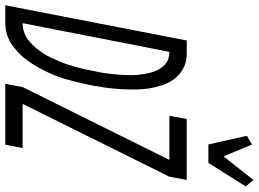

<svg xmlns="http://www.w3.org/2000/svg" viewBox="-188 -812 956 709"><g transform="rotate(90 289.5 -458.0)"><path d="M18 0H-45L85 -670H139Q166 -669 188.5 -657Q211 -645 226 -625.5Q241 -606 249.5 -581Q258 -556 262 -531Q266 -506 266 -478.5Q266 -451 264.5 -424Q263 -397 259 -369.5Q255 -342 250 -315Q246 -295 241 -275Q236 -255 231 -235Q226 -215 218.5 -195Q211 -175 202 -156Q193 -137 182.5 -118.5Q172 -100 159 -82Q146 -64 130.5 -49Q115 -34 96.5 -22Q78 -10 58 -5Q38 0 18 0ZM21 -64Q37 -64 53 -69Q69 -74 84 -85.5Q99 -97 110 -110Q121 -123 131 -138Q141 -153 148 -168Q155 -183 162 -199Q169 -215 174 -231Q179 -247 183.5 -263Q188 -279 191.5 -295Q195 -311 198 -327Q201 -341 203.5 -355Q206 -369 207.5 -383Q209 -397 210.5 -411Q212 -425 212.5 -439Q213 -453 213 -466.5Q213 -480 211.5 -493.5Q210 -507 207.5 -520Q205 -533 201 -545.5Q197 -558 190.5 -569Q184 -580 174.5 -589Q165 -598 153 -602Q141 -606 127 -606ZM469 -750 437 -892 469 -911 513 -806 600 -916 624 -888 537 -750ZM245 0 257 -64 526 -606H363L375 -670H600L588 -606L319 -64H482L470 0Z"/></g></svg>

Font: Lode
Style: Italic
Weight: 400
Italic angle: -11°
Monospace: yes
Designer: Belleve Invis
Foundry: Belleve Invis
Version: Version 29.2.0; ttfautohint (v1.8.3)